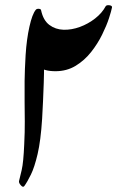

<svg xmlns="http://www.w3.org/2000/svg" viewBox="-20 -717 488 739"><path d="M148.4 -552.7Q150.9 -470.2 148.4 -398.2Q146 -326.2 142.1 -259.3Q136.7 -175.3 124.8 -124.3Q112.8 -73.2 98.9 -44.9Q85 -16.6 73.7 -1Q68.8 5.9 60.3 -3.7Q51.8 -13.2 53.2 -20Q56.6 -33.7 63.5 -62.7Q70.3 -91.8 73.2 -161.1Q75.7 -210.4 75.4 -249.5Q75.2 -288.6 74.7 -325.7Q74.2 -362.8 74.7 -405.5Q75.2 -448.2 78.6 -505.4Q82.5 -566.4 93.3 -614.5Q104 -662.6 117.7 -679.2Q121.1 -683.6 129.4 -683.1Q137.7 -682.6 138.2 -677.2Q140.1 -666.5 143.6 -637.5Q147 -608.4 148.4 -552.7ZM193.4 -442.9Q149.9 -442.9 127.7 -460.7Q105.5 -478.5 98.9 -506.1Q92.3 -533.7 95.7 -564.2Q99.1 -594.7 107.2 -621.3Q115.2 -647.9 121.6 -662.6Q123 -667 130.4 -673.8Q137.7 -680.7 138.2 -677.2Q146.5 -638.7 169.9 -621.1Q193.4 -603.5 224.4 -602.5Q255.4 -601.6 287.4 -613.3Q319.3 -625 346.2 -646Q373 -667 386.7 -692.9Q390.1 -698.2 401.1 -696.8Q412.1 -695.3 411.1 -688.5Q408.7 -675.3 399.4 -646.7Q390.1 -618.2 373 -583.5Q356 -548.8 330.6 -516.6Q305.2 -484.4 271 -463.6Q236.8 -442.9 193.4 -442.9Z"/></svg>

Font: Awami Nastaliq
Style: Regular
Weight: 400
Designer: Peter Martin, SIL International
Foundry: SIL International
Version: Version 3.100